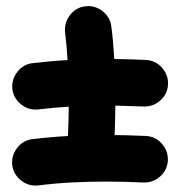

<svg xmlns="http://www.w3.org/2000/svg" viewBox="-20 -590 556 612"><path d="M19.5 -305.7Q16.1 -335.9 35.2 -360.6Q54.2 -385.3 84 -388.7Q112.3 -392.1 140.1 -394.5Q168 -397 195.3 -398.4Q192.9 -443.4 187.5 -486.3Q184.1 -516.6 202.9 -541.5Q221.7 -566.4 252 -569.8Q282.2 -573.7 306.9 -554.4Q331.5 -535.2 335 -504.9Q338.4 -478.5 340.6 -452.9Q342.8 -427.2 344.2 -401.9Q394 -401.4 444.8 -398.9Q475.6 -397.5 496.1 -374.5Q516.6 -351.6 515.6 -321.3Q514.2 -290.5 491.2 -270Q468.3 -249.5 438 -250.5Q392.1 -252.4 347.7 -253.4Q347.2 -198.7 344.7 -144Q343.3 -113.3 320.6 -93Q297.9 -72.8 267.6 -73.7Q236.8 -75.2 216.1 -97.9Q195.3 -120.6 196.3 -150.9Q198.7 -200.7 199.2 -250Q150.4 -247.1 102.5 -241.2Q72.3 -237.8 47.9 -256.8Q23.4 -275.9 19.5 -305.7ZM19 -63.5Q15.6 -93.8 34.7 -118.4Q53.7 -143.1 83.5 -146.5Q144 -153.8 201.7 -156.7Q259.3 -159.7 316.4 -159.7Q379.9 -159.7 444.3 -156.7Q475.1 -155.3 495.6 -132.3Q516.1 -109.4 515.1 -79.1Q513.7 -48.3 490.7 -27.8Q467.8 -7.3 437.5 -8.3Q376 -11.2 316.4 -11.2Q262.7 -11.2 210 -8.5Q157.2 -5.9 102.1 1Q71.8 4.4 47.4 -14.6Q22.9 -33.7 19 -63.5Z"/></svg>

Font: Mikhak ExtraBold
Style: Regular
Weight: 800
Designer: Amin Abedi
Version: Version 3.3